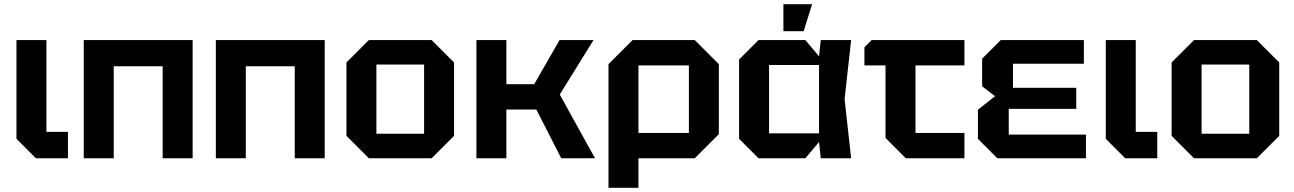

<svg xmlns="http://www.w3.org/2000/svg" viewBox="-20 -750 6131 910"><path d="M58 -560H200V-125H302V0H150L58 -92Z M377 0V-560H893V0H751V-436H519V0Z M1003 0V-560H1519V0H1377V-436H1145V0Z M1622 -106V-454L1728 -560H2026L2132 -454V-106L2026 0H1728ZM1764 -116H1990V-444H1764Z M2238 0V-560H2380V-351H2512L2632 -560H2793L2633 -302L2800 0H2640L2522 -231H2380V0Z M2864 140V-446L2978 -560H3273L3387 -446V-114L3273 0H3006V140ZM3245 -440H3006V-120H3245Z M3575 0 3483 -92V-468L3575 -560H3797L3862 -483L3870 -560H4014L3983 -280L4014 0H3870L3862 -77L3797 0ZM3625 -118H3862V-442H3625ZM3693 -602V-730H3829L3789 -602Z M4177 -96V-440H4077V-526L4111 -560H4551V-440H4319V-120H4551V0H4273Z M4707 0 4615 -92V-230L4696 -294L4635 -341V-472L4723 -560H5117V-448H4781V-334H5081V-234H4761V-112H5127V0Z M5221 -560H5363V-125H5465V0H5313L5221 -92Z M5533 -106V-454L5639 -560H5937L6043 -454V-106L5937 0H5639ZM5675 -116H5901V-444H5675Z"/></svg>

Font: Tektur SemiBold
Style: Regular
Weight: 600
Designer: Adam Jagosz
Foundry: Adam Jagosz
Version: Version 1.005;gftools[0.9.30]